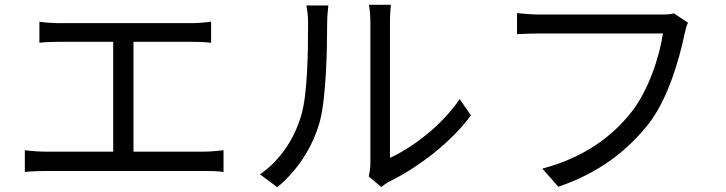

<svg xmlns="http://www.w3.org/2000/svg" viewBox="-20 -760 3040 804"><path d="M539 -125V-585H779C807 -585 839 -584 864 -581V-669C840 -666 809 -663 779 -663H229C209 -663 171 -665 145 -669V-581C170 -584 210 -585 229 -585H454V-125H172C145 -125 114 -127 84 -131V-40C115 -43 145 -44 172 -44H833C853 -44 889 -44 916 -40V-131C890 -128 863 -125 833 -125Z M1141 24C1225 -45 1289 -143 1319 -250C1346 -350 1350 -554 1350 -665C1350 -695 1354 -725 1355 -737H1263C1267 -716 1270 -694 1270 -664C1270 -553 1269 -363 1240 -272C1210 -175 1154 -90 1069 -30ZM1577 23C1587 15 1596 8 1611 0C1727 -57 1866 -160 1952 -277L1905 -345C1828 -232 1705 -141 1613 -99V-666C1613 -704 1616 -732 1617 -740H1525C1526 -732 1531 -704 1531 -666V-77C1531 -57 1528 -37 1524 -21Z M2802 -704C2783 -699 2764 -699 2748 -699H2245C2212 -699 2173 -702 2145 -705V-617C2171 -618 2205 -620 2245 -620H2756C2742 -524 2696 -382 2625 -292C2542 -185 2419 -98 2251 -54L2318 22C2492 -37 2610 -132 2698 -244C2777 -347 2824 -510 2846 -615C2850 -634 2854 -651 2861 -665Z"/></svg>

Font: Noto Sans T Chinese Regular
Style: Regular
Weight: 400
Designer: Ryoko NISHIZUKA (kana & ideographs); Paul D. Hunt (Latin, Greek & Cyrillic); Wenlong ZHANG (bopomofo); Sandoll Communica
Foundry: Adobe Systems Incorporated
Version: Version 1.000;PS 1;hotconv 1.0.78;makeotf.lib2.5.61930